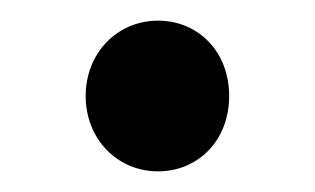

<svg xmlns="http://www.w3.org/2000/svg" viewBox="-20 -164 305 186"><path d="M133 2C172 2 202 -28 202 -71C202 -114 172 -144 133 -144C94 -144 63 -113 63 -71C63 -29 94 2 133 2Z"/></svg>

Font: Falling Sky
Style: Light
Weight: 400
Designer: Paul D. Hunt
Foundry: Adobe Systems Incorporated
Version: Version 1.02